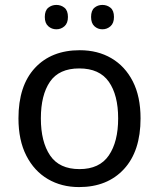

<svg xmlns="http://www.w3.org/2000/svg" viewBox="-20 -750 645 780"><path d="M551 -269Q551 -136 483.5 -63Q416 10 301 10Q230 10 174.5 -22.5Q119 -55 87 -117.5Q55 -180 55 -269Q55 -402 122 -474Q189 -546 304 -546Q377 -546 432.5 -513.5Q488 -481 519.5 -419.5Q551 -358 551 -269ZM146 -269Q146 -174 183.5 -118.5Q221 -63 303 -63Q384 -63 422 -118.5Q460 -174 460 -269Q460 -364 422 -418Q384 -472 302 -472Q220 -472 183 -418Q146 -364 146 -269ZM162 -681Q162 -707 176 -718.5Q190 -730 209 -730Q228 -730 242 -718.5Q256 -707 256 -681Q256 -656 242 -643.5Q228 -631 209 -631Q190 -631 176 -643.5Q162 -656 162 -681ZM350 -681Q350 -707 363.5 -718.5Q377 -730 396 -730Q415 -730 429 -718.5Q443 -707 443 -681Q443 -656 429 -643.5Q415 -631 396 -631Q377 -631 363.5 -643.5Q350 -656 350 -681Z"/></svg>

Font: Go Noto Kurrent-Regular
Style: Regular
Weight: 400
Designer: Monotype Design Team
Foundry: Monotype Imaging Inc.
Version: Version 2.012; ttfautohint (v1.8.4.7-5d5b)